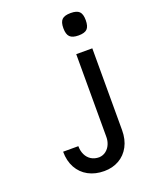

<svg xmlns="http://www.w3.org/2000/svg" viewBox="-176 -898 953 1185"><g transform="rotate(-20 300.0 -306.0)"><path d="M299.5 96.5Q325.5 95 344.5 80Q363.5 65 373.2 42.2Q383 19.5 383 -5.5V-550H488.5V-12.5Q488.5 48.5 464.2 93.8Q440 139 397.2 163.2Q354.5 187.5 300 187.5Q241 187.5 196 163.2Q151 139 126 93.8Q101 48.5 101 -12H201Q201 19.5 213 44.2Q225 69 247.2 82.8Q269.5 96.5 299.5 96.5ZM363 -727.5Q363 -767.5 379.8 -784Q396.5 -800.5 437 -800.5Q477 -800.5 493.5 -784Q510 -767.5 510 -727.5Q510 -687 493.5 -670.2Q477 -653.5 437 -653.5Q397 -653.5 380 -670.5Q363 -687.5 363 -727.5Z"/></g></svg>

Font: JuliaMono SemiBold
Style: Regular
Weight: 600
Monospace: yes
Designer: cormullion
Foundry: corm
Version: Version 0.055; ttfautohint (v1.8.4)